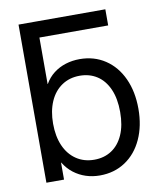

<svg xmlns="http://www.w3.org/2000/svg" viewBox="-83 -795 731 870"><g transform="rotate(-10 282.5 -359.5)"><path d="M143.6 -78.1H142.6V0H61.5V-727.5H144.5V-439.5H145.5Q161.6 -467.8 186.5 -487.1Q211.4 -506.3 242.2 -515.9Q272.9 -525.4 306.6 -525.4Q373 -525.4 423.8 -491.7Q474.6 -458 502.4 -397.5Q530.3 -336.9 530.3 -257.8Q530.3 -179.2 502.4 -118.4Q474.6 -57.6 423.8 -23.9Q373 9.8 306.6 9.8Q272.9 9.8 242.7 0Q212.4 -9.8 187 -29.3Q161.6 -48.8 143.6 -78.1ZM446.3 -257.8Q446.3 -319.8 427 -363.3Q407.7 -406.7 373.3 -429Q338.9 -451.2 293.9 -451.2Q246.6 -451.2 211.2 -427.2Q175.8 -403.3 156.7 -359.6Q137.7 -315.9 137.7 -257.8Q137.7 -199.7 156.7 -156.2Q175.8 -112.8 211.2 -88.9Q246.6 -64.9 293.9 -64.9Q339.4 -64.9 373.5 -87.2Q407.7 -109.4 427 -152.6Q446.3 -195.8 446.3 -257.8ZM61.5 -727.5H460.9V-653.3H104.5Z"/></g></svg>

Font: Intratopia Thin
Style: Regular
Weight: 100
Designer: Rasmus Andersson
Foundry: rsms
Version: Version 3.000;Glyphs 3.2.3 (3260)